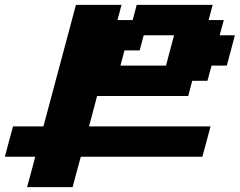

<svg xmlns="http://www.w3.org/2000/svg" viewBox="-20 -645 986 790"><path d="M91.3 125H278.8Q284.2 104 295.4 62.5Q306.6 21 312.5 0H812.5Q818.4 -21 829.6 -62.5Q840.8 -104 846.2 -125H346.2Q352.1 -145.5 363 -187.3Q374 -229 379.4 -250H754.4L771 -312.5H833.5L850.6 -375H913.1Q918.9 -395.5 929.9 -437.3Q940.9 -479 946.3 -500H883.8L900.9 -562.5H838.4L855 -625H542.5L525.9 -562.5H463.4L480 -625H292.5Q270 -542 225.6 -375Q181.2 -208 158.7 -125H33.7Q27.8 -104 16.6 -62.5Q5.4 -21 0 0H125Q119.6 21 108.4 62.5Q97.2 104 91.3 125ZM663.1 -375H475.6L492.2 -437.5H554.7L571.3 -500H696.3Q690.4 -479 679.4 -437.3Q668.5 -395.5 663.1 -375Z"/></svg>

Font: Faithful 32x
Style: SemiboldOblique
Weight: 400
Foundry: Faithful Resource Pack
Version: Version 1.0; January 27, 2023